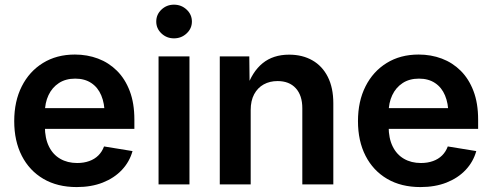

<svg xmlns="http://www.w3.org/2000/svg" viewBox="-20 -778 2075 810"><path d="M303.7 11.2Q222.2 11.2 163.1 -23.4Q104 -58.1 72 -120.6Q40 -183.1 40 -267.1Q40 -350.6 71.8 -413.6Q103.5 -476.6 161.1 -512.2Q218.8 -547.9 295.9 -547.9Q348.1 -547.9 393.6 -530.8Q439 -513.7 473.4 -479.5Q507.8 -445.3 527.3 -394Q546.9 -342.8 546.9 -273.4V-234.4H98.1V-321.8H481.9L421.4 -296.9Q421.4 -341.8 407.2 -375.5Q393.1 -409.2 365.2 -427.7Q337.4 -446.3 297.4 -446.3Q256.8 -446.3 228.3 -427.5Q199.7 -408.7 184.6 -376.5Q169.4 -344.2 169.4 -303.7V-244.1Q169.4 -194.8 186.3 -160.4Q203.1 -126 233.9 -108.2Q264.6 -90.3 305.7 -90.3Q333.5 -90.3 356.2 -98.4Q378.9 -106.4 394.8 -122.1Q410.6 -137.7 418.9 -160.2L539.1 -140.6Q526.4 -95.2 494.1 -61Q461.9 -26.9 413.6 -7.8Q365.2 11.2 303.7 11.2Z M648.9 0V-540H779.3V0ZM713.9 -616.2Q683.1 -616.2 661.1 -637Q639.2 -657.7 639.2 -687Q639.2 -716.8 661.1 -737.5Q683.1 -758.3 713.9 -758.3Q745.1 -758.3 767.3 -737.5Q789.6 -716.8 789.6 -687Q789.6 -657.7 767.3 -637Q745.1 -616.2 713.9 -616.2Z M1037.6 -313.5V0H907.2V-540H1031.7L1033.2 -405.3H1020.5Q1043.5 -475.1 1087.9 -511.2Q1132.3 -547.4 1199.7 -547.4Q1255.9 -547.4 1297.9 -523.4Q1339.8 -499.5 1363 -453.6Q1386.2 -407.7 1386.2 -342.3V0H1255.4V-321.3Q1255.4 -375.5 1227.8 -405.8Q1200.2 -436 1150.9 -436Q1118.2 -436 1092.5 -421.9Q1066.9 -407.7 1052.2 -380.4Q1037.6 -353 1037.6 -313.5Z M1753.9 11.2Q1672.4 11.2 1613.3 -23.4Q1554.2 -58.1 1522.2 -120.6Q1490.2 -183.1 1490.2 -267.1Q1490.2 -350.6 1522 -413.6Q1553.7 -476.6 1611.3 -512.2Q1668.9 -547.9 1746.1 -547.9Q1798.3 -547.9 1843.8 -530.8Q1889.2 -513.7 1923.6 -479.5Q1958 -445.3 1977.5 -394Q1997.1 -342.8 1997.1 -273.4V-234.4H1548.3V-321.8H1932.1L1871.6 -296.9Q1871.6 -341.8 1857.4 -375.5Q1843.3 -409.2 1815.4 -427.7Q1787.6 -446.3 1747.6 -446.3Q1707 -446.3 1678.5 -427.5Q1649.9 -408.7 1634.8 -376.5Q1619.6 -344.2 1619.6 -303.7V-244.1Q1619.6 -194.8 1636.5 -160.4Q1653.3 -126 1684.1 -108.2Q1714.8 -90.3 1755.9 -90.3Q1783.7 -90.3 1806.4 -98.4Q1829.1 -106.4 1845 -122.1Q1860.8 -137.7 1869.1 -160.2L1989.3 -140.6Q1976.6 -95.2 1944.3 -61Q1912.1 -26.9 1863.8 -7.8Q1815.4 11.2 1753.9 11.2Z"/></svg>

Font: V-Inter
Style: SemiBold-600
Weight: 600
Designer: Rasmus Andersson
Foundry: rsms
Version: Version 4.000;git-4146feb